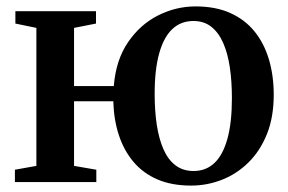

<svg xmlns="http://www.w3.org/2000/svg" viewBox="-20 -568 900 599"><path d="M576 11Q516 11 471.2 -8.2Q426.5 -27.5 396.5 -63Q366.5 -98.5 350.8 -146.5Q335 -194.5 333.5 -252H211V-50.5L280.5 -38.5V0H26.5V-38.5L93.5 -50.5V-481L28 -494.5V-533H279.5V-494.5L211 -481V-299.5H335Q341.5 -380.5 379.2 -436Q417 -491.5 473 -519.8Q529 -548 590 -548Q652.5 -548 698.2 -527.5Q744 -507 774 -470Q804 -433 819 -382.5Q834 -332 834 -272.5Q834 -202 812.5 -149Q791 -96 754.2 -60.2Q717.5 -24.5 671.5 -6.8Q625.5 11 576 11ZM584 -34.5Q622.5 -34.5 649 -59.5Q675.5 -84.5 689.5 -135Q703.5 -185.5 703.5 -262Q703.5 -314 697 -358Q690.5 -402 676.2 -434.2Q662 -466.5 639.2 -484.5Q616.5 -502.5 583.5 -502.5Q544.5 -502.5 517.8 -477.5Q491 -452.5 476.8 -402Q462.5 -351.5 462.5 -275Q462.5 -222 469.2 -178Q476 -134 490.2 -101.8Q504.5 -69.5 527.8 -52Q551 -34.5 584 -34.5Z"/></svg>

Font: Merriweather 72pt SemiBold
Style: Regular
Weight: 600
Version: Version 2.100